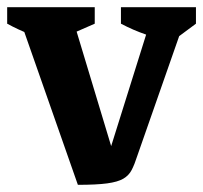

<svg xmlns="http://www.w3.org/2000/svg" viewBox="-38 -511 566 535"><path d="M179 4 9 -481H158L285 -60H258L390 -481H486L345 -78Q337 -53 329 -37.5Q321 -22 305.5 -13Q290 -4 260.5 0Q231 4 179 4ZM114 -396Q78 -403 45.5 -415.5Q13 -428 -18 -445V-491H226V-445ZM442 -396Q367 -409 299 -445V-491H508V-445Z"/></svg>

Font: Piazzolla 24pt
Style: Bold
Weight: 700
Designer: Juan Pablo del Peral
Foundry: Huerta Tipografica
Version: Version 2.005